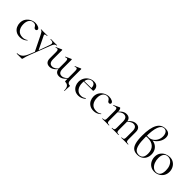

<svg xmlns="http://www.w3.org/2000/svg" viewBox="220 -2061 3672 3672"><g transform="rotate(45 2056.5 -225.0)"><path d="M36 -185Q36 -249 68 -296.5Q100 -344 150.5 -369.5Q201 -395 254 -395Q298 -395 334.5 -377.5Q371 -360 371 -334Q371 -321 361.5 -311.5Q352 -302 336 -302Q309 -302 292 -335Q279 -355 264 -365Q249 -375 221 -375Q165 -375 133.5 -331.5Q102 -288 102 -215Q102 -131 144 -77Q186 -23 270 -23Q331 -23 372 -56H373Q376 -56 378.5 -53Q381 -50 379 -48Q344 -17 308.5 -2.5Q273 12 231 12Q166 12 122 -16.5Q78 -45 57 -90Q36 -135 36 -185Z M638 -10V18L480 -303Q457 -347 445 -360.5Q433 -374 414 -374Q412 -374 412 -380Q412 -386 414 -386L448 -385Q460 -384 481 -384L545 -385Q559 -386 584 -386Q586 -386 586 -380Q586 -374 584 -374Q526 -374 526 -351Q526 -345 531 -335L668 -53L643 -15L743 -294Q751 -318 751 -332Q751 -355 733 -364.5Q715 -374 674 -374Q672 -374 672 -380Q672 -386 674 -386Q701 -386 715 -385L775 -384L811 -385Q821 -386 842 -386Q845 -386 845 -380Q845 -374 842 -374Q817 -374 799 -356.5Q781 -339 765 -297L603 120Q577 186 564 244Q559 265 556 270Q553 275 541 275H411Q409 275 409 269Q409 263 411 263Q469 261 510.5 230Q552 199 587 114Z M1180 -109V-268Q1180 -307 1173 -324.5Q1166 -342 1150 -342Q1139 -342 1116 -332H1115Q1111 -332 1109 -337.5Q1107 -343 1111 -344L1222 -394L1226 -395Q1229 -395 1232.5 -392.5Q1236 -390 1236 -387V-146Q1236 -87 1257 -58Q1278 -29 1322 -29Q1357 -29 1393.5 -52.5Q1430 -76 1455 -116L1460 -104Q1418 -45 1376 -17Q1334 11 1289 11Q1237 11 1208.5 -19.5Q1180 -50 1180 -109ZM922 -111V-268Q922 -307 915 -324.5Q908 -342 892 -342Q878 -342 858 -332H857Q853 -332 851 -337.5Q849 -343 853 -344L964 -394L968 -395Q971 -395 974.5 -392.5Q978 -390 978 -387V-146Q978 -87 999 -58Q1020 -29 1064 -29Q1099 -29 1135.5 -52.5Q1172 -76 1197 -116L1202 -104Q1160 -45 1118 -17Q1076 11 1031 11Q978 11 950 -19.5Q922 -50 922 -111ZM1447 0Q1440 0 1438.5 -15Q1437 -30 1437 -76V-268Q1437 -308 1430.5 -325Q1424 -342 1407 -342Q1396 -342 1373 -332H1372Q1368 -332 1366 -337.5Q1364 -343 1368 -344L1480 -394L1483 -395Q1486 -395 1489.5 -392.5Q1493 -390 1493 -387V-111Q1493 -58 1508 -35Q1523 -12 1559 -12Q1567 -12 1568 -10.5Q1569 -9 1569 0L1568 22Q1563 67 1563 131Q1563 136 1557.5 136Q1552 136 1552 131Q1552 59 1524.5 29.5Q1497 0 1447 0Z M1626 -180Q1626 -239 1654 -288.5Q1682 -338 1730.5 -366.5Q1779 -395 1837 -395Q1893 -395 1923 -365Q1953 -335 1953 -281Q1953 -267 1950.5 -261Q1948 -255 1941 -255H1885L1886 -273Q1886 -323 1864 -349Q1842 -375 1804 -375Q1751 -375 1721.5 -333Q1692 -291 1692 -218Q1692 -131 1733 -77Q1774 -23 1848 -23Q1878 -23 1899.5 -31Q1921 -39 1948 -56H1949Q1952 -56 1954.5 -52.5Q1957 -49 1955 -46Q1887 12 1809 12Q1751 12 1710 -15Q1669 -42 1647.5 -86Q1626 -130 1626 -180ZM1673 -267 1900 -271V-255L1674 -254Z M2028 -185Q2028 -249 2060 -296.5Q2092 -344 2142.5 -369.5Q2193 -395 2246 -395Q2290 -395 2326.5 -377.5Q2363 -360 2363 -334Q2363 -321 2353.5 -311.5Q2344 -302 2328 -302Q2301 -302 2284 -335Q2271 -355 2256 -365Q2241 -375 2213 -375Q2157 -375 2125.5 -331.5Q2094 -288 2094 -215Q2094 -131 2136 -77Q2178 -23 2262 -23Q2323 -23 2364 -56H2365Q2368 -56 2370.5 -53Q2373 -50 2371 -48Q2336 -17 2300.5 -2.5Q2265 12 2223 12Q2158 12 2114 -16.5Q2070 -45 2049 -90Q2028 -135 2028 -185Z M2963 -12Q2990 -12 3003 -17.5Q3016 -23 3021 -37.5Q3026 -52 3026 -81V-240Q3026 -299 3005 -328Q2984 -357 2940 -357Q2905 -357 2868.5 -333.5Q2832 -310 2806 -270L2802 -282Q2844 -341 2885.5 -368.5Q2927 -396 2973 -396Q3026 -396 3054 -366Q3082 -336 3082 -275V-81Q3082 -51 3087 -37Q3092 -23 3105 -17.5Q3118 -12 3145 -12Q3148 -12 3148 -6Q3148 0 3145 0Q3122 0 3108 -1L3054 -2L3000 -1Q2986 0 2963 0Q2960 0 2960 -6Q2960 -12 2963 -12ZM2705 -12Q2732 -12 2745 -17.5Q2758 -23 2762.5 -37Q2767 -51 2767 -81V-240Q2767 -299 2746 -328Q2725 -357 2682 -357Q2646 -357 2610 -333.5Q2574 -310 2548 -270L2544 -282Q2586 -341 2627.5 -368.5Q2669 -396 2714 -396Q2767 -396 2795.5 -366Q2824 -336 2824 -277V-81Q2824 -51 2829 -37Q2834 -23 2847 -17.5Q2860 -12 2887 -12Q2890 -12 2890 -6Q2890 0 2887 0Q2864 0 2850 -1L2796 -2L2741 -1Q2728 0 2705 0Q2702 0 2702 -6Q2702 -12 2705 -12ZM2448 -12Q2475 -12 2488 -17.5Q2501 -23 2505.5 -37Q2510 -51 2510 -81V-279Q2510 -313 2502 -328Q2494 -343 2475 -343Q2459 -343 2421 -328H2419Q2415 -328 2413.5 -332.5Q2412 -337 2416 -339L2532 -394Q2534 -395 2538 -395Q2547 -395 2557 -372Q2567 -349 2567 -313V-81Q2567 -51 2571.5 -37Q2576 -23 2589 -17.5Q2602 -12 2629 -12Q2632 -12 2632 -6Q2632 0 2629 0Q2606 0 2593 -1L2539 -2L2484 -1Q2471 0 2448 0Q2445 0 2445 -6Q2445 -12 2448 -12Z M3598 -185Q3598 -129 3575.5 -84Q3553 -39 3509 -13Q3465 13 3403 13Q3338 13 3297 -18Q3256 -49 3235.5 -120.5Q3215 -192 3215 -313Q3215 -725 3441 -725Q3566 -725 3566 -609Q3566 -555 3539 -503.5Q3512 -452 3467 -415Q3422 -378 3372 -365L3406 -387Q3459 -387 3503 -361.5Q3547 -336 3572.5 -290.5Q3598 -245 3598 -185ZM3541 -150Q3541 -251 3483.5 -305Q3426 -359 3321 -359Q3281 -359 3262 -356V-379Q3281 -376 3320 -376Q3374 -376 3417.5 -404.5Q3461 -433 3485.5 -480.5Q3510 -528 3510 -582Q3510 -638 3487 -674Q3464 -710 3419 -710Q3280 -710 3280 -340Q3280 -211 3297 -138Q3314 -65 3346 -35.5Q3378 -6 3429 -6Q3541 -6 3541 -150Z M3670 -198Q3670 -263 3701.5 -308.5Q3733 -354 3782.5 -376.5Q3832 -399 3883 -399Q3942 -399 3986 -370Q4030 -341 4053.5 -293.5Q4077 -246 4077 -193Q4077 -131 4048 -84.5Q4019 -38 3970.5 -12.5Q3922 13 3865 13Q3807 13 3762.5 -15.5Q3718 -44 3694 -92.5Q3670 -141 3670 -198ZM4009 -165Q4009 -227 3988.5 -276Q3968 -325 3932 -352.5Q3896 -380 3850 -380Q3796 -380 3766.5 -341Q3737 -302 3737 -229Q3737 -168 3757 -117Q3777 -66 3813 -36Q3849 -6 3894 -6Q3949 -6 3979 -45Q4009 -84 4009 -165Z"/></g></svg>

Font: Cormorant Infant
Style: Regular
Weight: 400
Designer: Christian Thalmann (Catharsis Fonts)
Foundry: Catharsis Fonts
Version: Version 4.000